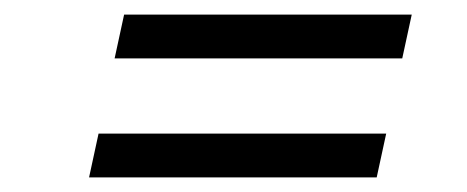

<svg xmlns="http://www.w3.org/2000/svg" viewBox="-20 -488 640 263"><path d="M102 -245 115 -305H509L496 -245ZM137 -408 150 -468H544L531 -408Z"/></svg>

Font: Red Hat Text VF
Style: Italic
Weight: 300
Italic angle: -12°
Designer: Pentagram, MCKL
Foundry: Pentagram, MCKL
Version: Version 1.023